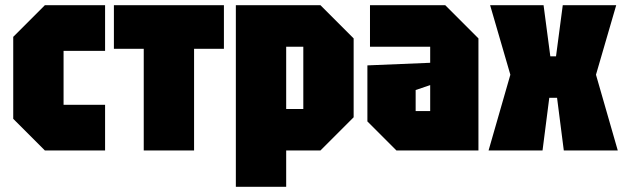

<svg xmlns="http://www.w3.org/2000/svg" viewBox="-20 -580 2408 740"><path d="M31 -122V-438L153 -560H385V-384H225V-176H385V0H153Z M728 0V-392H843V-560H419V-392H534V0Z M889 140V-560H1215L1343 -432V-128L1215 0H1083V140ZM1149 -400H1083V-160H1149Z M1396 -112V-328L1638 -338V-400H1406V-560H1696L1824 -432V0H1508ZM1582 -233V-152H1638V-252Z M1863 0 1947 -292 1869 -560H2075L2101 -363H2123L2149 -560H2355L2277 -292L2361 0H2153L2127 -203H2097L2071 0Z"/></svg>

Font: Tektur Condensed ExtraBold
Style: Regular
Weight: 800
Width: 3
Designer: Adam Jagosz
Foundry: Adam Jagosz
Version: Version 1.005;gftools[0.9.30]